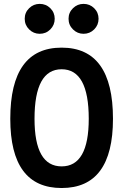

<svg xmlns="http://www.w3.org/2000/svg" viewBox="-20 -945 626 975"><path d="M293 9.8Q32.2 9.8 32.2 -341.8Q32.2 -703.1 293 -703.1Q553.7 -703.1 553.7 -341.8Q553.7 9.8 293 9.8ZM293 -100.1Q430.7 -100.1 430.7 -341.8Q430.7 -593.3 293 -593.3Q155.3 -593.3 155.3 -341.8Q155.3 -100.1 293 -100.1ZM181.6 -773.4Q150.4 -773.4 127.9 -795.7Q105.5 -817.9 105.5 -849.6Q105.5 -881.3 127.9 -903.3Q150.4 -925.3 181.6 -925.3Q213.4 -925.3 235.6 -903.3Q257.8 -881.3 257.8 -849.6Q257.8 -817.9 235.6 -795.7Q213.4 -773.4 181.6 -773.4ZM404.3 -773.4Q373 -773.4 350.6 -795.7Q328.1 -817.9 328.1 -849.6Q328.1 -881.3 350.6 -903.3Q373 -925.3 404.3 -925.3Q436 -925.3 458.3 -903.3Q480.5 -881.3 480.5 -849.6Q480.5 -817.9 458.3 -795.7Q436 -773.4 404.3 -773.4Z"/></svg>

Font: CaskaydiaCove NF SemiBold
Style: Regular
Weight: 600
Designer: Aaron Bell
Foundry: Saja Typeworks
Version: Version 2111.001; VTT 6.35;Nerd Fonts 3.2.1